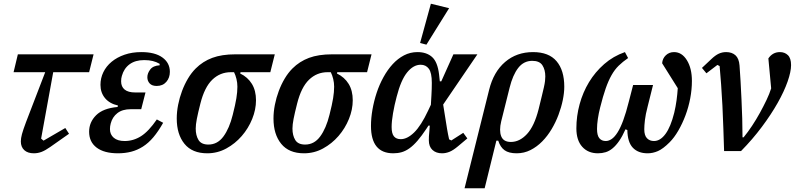

<svg xmlns="http://www.w3.org/2000/svg" viewBox="-20 -812 4272 1032"><path d="M76 -520H483L459 -424H266L201 -67L214 -56L331 -124L351 -93L250 -22Q223 -3 203 4.5Q183 12 162 12Q129 12 110.5 -5Q92 -22 92 -52Q92 -61 93.5 -70Q95 -79 98 -91Q101 -103 106.5 -118.5Q112 -134 120 -156L223 -424H53Z M682 -225Q638 -225 611 -204Q584 -183 575 -148Q571 -133 571 -118Q571 -89 591.5 -71.5Q612 -54 650 -54Q697 -54 738 -80Q779 -106 823 -170L857 -152Q831 -106 804.5 -74.5Q778 -43 748 -24Q718 -5 685 3.5Q652 12 614 12Q540 12 499.5 -18.5Q459 -49 459 -104Q459 -155 496.5 -192.5Q534 -230 612 -237L614 -245Q569 -255 544.5 -284.5Q520 -314 520 -356Q520 -392 535.5 -424Q551 -456 580 -480Q609 -504 649.5 -518Q690 -532 740 -532Q813 -532 853 -503Q893 -474 893 -426Q893 -394 874 -372Q855 -350 822 -350Q797 -350 784.5 -363.5Q772 -377 772 -397Q772 -418 787.5 -438.5Q803 -459 838 -461V-469Q821 -479 801 -484Q781 -489 755 -489Q707 -489 676.5 -466.5Q646 -444 635 -404Q631 -391 631 -375Q631 -346 650 -330.5Q669 -315 707 -315H762L739 -225Z M1273 -424 1271 -417Q1312 -397 1334 -361Q1356 -325 1356 -273Q1356 -223 1335.5 -172.5Q1315 -122 1279.5 -81Q1244 -40 1196.5 -14Q1149 12 1094 12Q1013 12 971.5 -39Q930 -90 930 -175Q930 -211 937.5 -249Q945 -287 958.5 -323Q972 -359 990.5 -390Q1009 -421 1032 -444Q1070 -482 1121 -501Q1172 -520 1245 -520H1457L1433 -424ZM1100 -35Q1149 -35 1181 -78.5Q1213 -122 1231 -195Q1245 -250 1250.5 -284Q1256 -318 1256 -346Q1256 -367 1251 -387.5Q1246 -408 1238 -424H1221Q1163 -424 1121 -383.5Q1079 -343 1057 -255Q1044 -204 1038 -173Q1032 -142 1032 -121Q1032 -84 1047 -59.5Q1062 -35 1100 -35Z M1793 -424 1791 -417Q1832 -397 1854 -361Q1876 -325 1876 -273Q1876 -223 1855.5 -172.5Q1835 -122 1799.5 -81Q1764 -40 1716.5 -14Q1669 12 1614 12Q1533 12 1491.5 -39Q1450 -90 1450 -175Q1450 -211 1457.5 -249Q1465 -287 1478.5 -323Q1492 -359 1510.5 -390Q1529 -421 1552 -444Q1590 -482 1641 -501Q1692 -520 1765 -520H1977L1953 -424ZM1620 -35Q1669 -35 1701 -78.5Q1733 -122 1751 -195Q1765 -250 1770.5 -284Q1776 -318 1776 -346Q1776 -367 1771 -387.5Q1766 -408 1758 -424H1741Q1683 -424 1641 -383.5Q1599 -343 1577 -255Q1564 -204 1558 -173Q1552 -142 1552 -121Q1552 -84 1567 -59.5Q1582 -35 1620 -35Z M2362 -250 2383 -119Q2385 -106 2388 -91.5Q2391 -77 2394 -63L2406 -57L2470 -98L2492 -68L2442 -26Q2416 -4 2396 4Q2376 12 2356 12Q2324 12 2304.5 -6Q2285 -24 2285 -58Q2285 -68 2285.5 -80Q2286 -92 2288 -109L2290 -137H2283L2272 -120Q2246 -81 2224 -55.5Q2202 -30 2181 -15Q2160 0 2139 6Q2118 12 2094 12Q1974 12 1974 -135Q1974 -177 1982 -223Q1990 -269 2004.5 -313Q2019 -357 2041 -397Q2063 -437 2090.5 -467Q2118 -497 2151.5 -514.5Q2185 -532 2224 -532Q2273 -532 2302.5 -505.5Q2332 -479 2340 -412L2344 -375H2352L2417 -520H2546ZM2134 -64Q2169 -64 2206 -100Q2243 -136 2281 -217L2296 -249L2299 -301Q2300 -318 2300.5 -334.5Q2301 -351 2301 -367Q2301 -421 2285 -442.5Q2269 -464 2241 -464Q2202 -464 2168.5 -423Q2135 -382 2112 -292Q2100 -247 2092.5 -203.5Q2085 -160 2085 -129Q2085 -94 2097.5 -79Q2110 -64 2134 -64ZM2296 -792 2394 -768 2272 -572 2238 -581Z M2609 -329Q2633 -426 2695 -479Q2757 -532 2845 -532Q2930 -532 2971.5 -483Q3013 -434 3013 -346Q3013 -313 3005 -274Q2997 -235 2982 -195Q2967 -155 2945 -118Q2923 -81 2894.5 -52Q2866 -23 2831.5 -5.5Q2797 12 2757 12Q2715 12 2692 -4.5Q2669 -21 2658 -56H2648L2585 200H2477ZM2726 -49Q2773 -49 2812.5 -91.5Q2852 -134 2875 -225Q2885 -266 2892 -294.5Q2899 -323 2903.5 -343Q2908 -363 2909.5 -376.5Q2911 -390 2911 -401Q2911 -437 2895.5 -461Q2880 -485 2841 -485Q2795 -485 2765.5 -447Q2736 -409 2719 -340L2674 -160Q2662 -110 2674 -79.5Q2686 -49 2726 -49Z M3490 -355 3461 -239Q3450 -197 3446.5 -167Q3443 -137 3443 -117Q3443 -84 3457.5 -69Q3472 -54 3495 -54Q3529 -54 3557 -92Q3585 -130 3604 -206Q3612 -240 3616.5 -273Q3621 -306 3623 -338L3539 -472Q3541 -498 3559 -515Q3577 -532 3603 -532Q3645 -532 3672 -488.5Q3699 -445 3699 -377Q3699 -331 3690 -283.5Q3681 -236 3664.5 -192Q3648 -148 3626 -110Q3604 -72 3579 -47Q3544 -12 3516.5 0Q3489 12 3461 12Q3410 12 3381.5 -18Q3353 -48 3352 -113L3342 -117Q3325 -79 3308 -54.5Q3291 -30 3273 -15Q3255 0 3235.5 6Q3216 12 3194 12Q3141 12 3109.5 -23Q3078 -58 3078 -122Q3078 -188 3095.5 -252Q3113 -316 3146 -370.5Q3179 -425 3227.5 -467.5Q3276 -510 3339 -532L3356 -500Q3327 -480 3305.5 -459Q3284 -438 3267 -408Q3250 -378 3235.5 -336.5Q3221 -295 3206 -235Q3198 -204 3193.5 -173.5Q3189 -143 3189 -119Q3189 -84 3201.5 -69Q3214 -54 3236 -54Q3252 -54 3268 -65Q3284 -76 3299.5 -100.5Q3315 -125 3330 -165.5Q3345 -206 3360 -266L3383 -355Z M3872 0Q3870 -61 3868 -123Q3866 -185 3863 -244.5Q3860 -304 3856 -358Q3852 -412 3848 -457L3836 -463L3777 -418L3753 -447L3803 -494Q3825 -515 3843.5 -523.5Q3862 -532 3883 -532Q3914 -532 3933 -515Q3952 -498 3955 -460Q3958 -423 3960.5 -376Q3963 -329 3965.5 -278Q3968 -227 3969.5 -174.5Q3971 -122 3971 -74H3977Q4000 -102 4022.5 -136Q4045 -170 4064.5 -205.5Q4084 -241 4100 -274.5Q4116 -308 4125 -337L4110 -498Q4133 -532 4172 -532Q4198 -532 4215 -515.5Q4232 -499 4232 -462Q4232 -427 4213.5 -374Q4195 -321 4160 -259Q4125 -197 4075 -130Q4025 -63 3963 0Z"/></svg>

Font: IBM Plex Serif Medm
Style: Italic
Weight: 500
Italic angle: -14°
Designer: Mike Abbink, Paul van der Laan, Pieter van Rosmalen
Foundry: Bold Monday
Version: Version 3.001